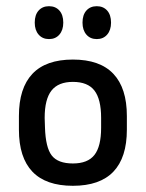

<svg xmlns="http://www.w3.org/2000/svg" viewBox="-20 -589 470 619"><path d="M41 -215V-171Q41 -81 84.5 -35.5Q128 10 215 10Q302 10 345.5 -35.5Q389 -81 389 -171V-215Q389 -305 345.5 -351Q302 -397 215 -397Q128 -397 84.5 -351Q41 -305 41 -215ZM306 -209V-177Q306 -117 284.5 -89.5Q263 -62 215 -62Q167 -62 147 -87.5Q127 -113 125 -178L124 -209Q124 -269 146 -297Q168 -325 215 -325Q263 -325 284.5 -297Q306 -269 306 -209ZM138 -569Q117 -569 104.5 -555Q92 -541 92 -516Q92 -492 104.5 -477.5Q117 -463 138 -463Q159 -463 171.5 -477.5Q184 -492 184 -516Q184 -541 171.5 -555Q159 -569 138 -569ZM292 -569Q271 -569 258.5 -555Q246 -541 246 -516Q246 -492 258.5 -477.5Q271 -463 292 -463Q313 -463 325.5 -477.5Q338 -492 338 -516Q338 -541 325.5 -555Q313 -569 292 -569Z"/></svg>

Font: Beiruti Medium
Style: Regular
Weight: 500
Designer: Arlette Boutros
Foundry: Boutros
Version: Version 1.41